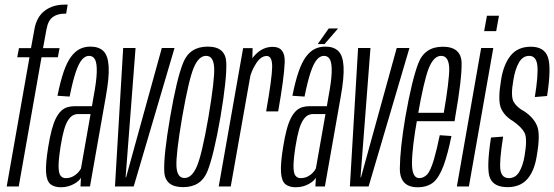

<svg xmlns="http://www.w3.org/2000/svg" viewBox="-20 -806 2396 830"><path d="M9 0H61L159.5 -558.5H230L237.5 -598H166L181 -679.5Q188 -718 208.5 -732.5Q229 -747 259.5 -747H266L272.5 -786H260Q208 -786 173.2 -759.5Q138.5 -733 129 -680.5L114 -598H62L54.5 -558.5H107.5Z M243 3.5Q260 3.5 274.2 -0.5Q288.5 -4.5 299.8 -10.8Q311 -17 318.8 -24Q326.5 -31 330 -38L328 0H369L437 -385.5Q452.5 -471 449.8 -518.2Q447 -565.5 427.2 -585Q407.5 -604.5 371 -604.5Q345.5 -604.5 325 -594.2Q304.5 -584 287 -560.5Q269.5 -537 255.2 -495.8Q241 -454.5 228.5 -392L281 -388.5Q294.5 -456 307.5 -494.2Q320.5 -532.5 334.5 -548.5Q348.5 -564.5 365 -564.5Q383 -564.5 391.2 -548Q399.5 -531.5 398.2 -492.5Q397 -453.5 384 -385.5L377.5 -347H303.5Q287 -347 272 -342.8Q257 -338.5 244.8 -327Q232.5 -315.5 222.2 -295.8Q212 -276 203.8 -245.2Q195.5 -214.5 188.5 -171Q176.5 -97 179.2 -59.8Q182 -22.5 198.5 -9.5Q215 3.5 243 3.5ZM263.5 -36Q250 -36 241.8 -46.5Q233.5 -57 233.2 -86.5Q233 -116 242 -173.5Q249 -217.5 257 -245Q265 -272.5 275 -287.2Q285 -302 295.5 -307.5Q306 -313 318 -313H371.5L330 -77.5Q325.5 -68.5 316.2 -58.8Q307 -49 293.8 -42.5Q280.5 -36 263.5 -36Z M477 0H558L734.5 -598.5H679.5L525 -39.5H523L566 -598.5H512.5Z M771.5 3Q849 3 876.5 -65.2Q904 -133.5 933 -300Q961 -465.5 958.2 -535Q955.5 -604.5 878 -604.5Q800 -604.5 772 -535.2Q744 -466 715.5 -300Q687 -134 690 -65.5Q693 3 771.5 3ZM777.5 -36.5Q745.5 -36.5 742.8 -87Q740 -137.5 767.5 -299.5Q796 -462 817.5 -513.2Q839 -564.5 871 -564.5Q903 -564.5 905.8 -513.5Q908.5 -462.5 881 -299.5Q853 -138 831.2 -87.2Q809.5 -36.5 777.5 -36.5Z M1130.5 -324.5H1182.5Q1208.5 -471.5 1210.8 -537.5Q1213 -603.5 1159 -603.5Q1116 -603.5 1083.2 -569Q1050.5 -534.5 1041.5 -481.5L1059.5 -466.5Q1065.5 -497.5 1086.5 -530.8Q1107.5 -564 1133 -564Q1157.5 -564 1156.5 -515Q1155.5 -466 1130.5 -324.5ZM925.5 0H977.5L1070 -522L1072 -598H1031Z M1258.5 3.5Q1275.5 3.5 1289.8 -0.5Q1304 -4.5 1315.2 -10.8Q1326.5 -17 1334.2 -24Q1342 -31 1345.5 -38L1343.5 0H1384.5L1452.5 -385.5Q1468 -471 1465.2 -518.2Q1462.5 -565.5 1442.8 -585Q1423 -604.5 1386.5 -604.5Q1361 -604.5 1340.5 -594.2Q1320 -584 1302.5 -560.5Q1285 -537 1270.8 -495.8Q1256.5 -454.5 1244 -392L1296.5 -388.5Q1310 -456 1323 -494.2Q1336 -532.5 1350 -548.5Q1364 -564.5 1380.5 -564.5Q1398.5 -564.5 1406.8 -548Q1415 -531.5 1413.8 -492.5Q1412.5 -453.5 1399.5 -385.5L1393 -347H1319Q1302.5 -347 1287.5 -342.8Q1272.5 -338.5 1260.2 -327Q1248 -315.5 1237.8 -295.8Q1227.5 -276 1219.2 -245.2Q1211 -214.5 1204 -171Q1192 -97 1194.8 -59.8Q1197.5 -22.5 1214 -9.5Q1230.5 3.5 1258.5 3.5ZM1279 -36Q1265.5 -36 1257.2 -46.5Q1249 -57 1248.8 -86.5Q1248.5 -116 1257.5 -173.5Q1264.5 -217.5 1272.5 -245Q1280.5 -272.5 1290.5 -287.2Q1300.5 -302 1311 -307.5Q1321.5 -313 1333.5 -313H1387L1345.5 -77.5Q1341 -68.5 1331.8 -58.8Q1322.5 -49 1309.2 -42.5Q1296 -36 1279 -36ZM1353.5 -615.5H1383L1441.5 -683H1401Z M1492.5 0H1573.5L1750 -598.5H1695L1540.5 -39.5H1538.5L1581.5 -598.5H1528Z M1785.5 3.5 1792.5 -36Q1760.5 -36 1761 -101.5Q1761 -166 1785 -301Q1812 -456.5 1833.5 -511Q1855 -564.5 1887 -564.5Q1920 -564.5 1922 -511Q1922.5 -459 1898.5 -318.5H1781L1775 -282H1945Q1947 -292 1948 -301Q1976.5 -463 1975.5 -534Q1973.5 -604 1894 -604Q1815.5 -604 1788 -531.5Q1760.5 -459.5 1732.5 -301Q1709.5 -164.5 1708.5 -80Q1707 3.5 1785.5 3.5ZM1792.5 -36 1785.5 3.5Q1826 3.5 1852.5 -17Q1877.5 -37 1897.5 -90Q1916.5 -142.5 1931.5 -218L1881 -221.5Q1869.5 -164 1855.5 -115.5Q1841 -67.5 1826.5 -51.5Q1810.5 -36 1792.5 -36Z M1955 0H2007L2112.5 -598.5H2060ZM2085 -738 2073 -671.5H2125L2137 -738Z M2174 3Q2229 3 2259.8 -32.2Q2290.5 -67.5 2300.5 -133Q2316.5 -224.5 2302.2 -260.5Q2288 -296.5 2247.5 -324Q2213.5 -342 2200.2 -366.2Q2187 -390.5 2199 -458.5Q2206.5 -506.5 2223.2 -535.5Q2240 -564.5 2267.5 -564.5Q2298 -564.5 2302.8 -523.5Q2307.5 -482.5 2292 -386.5L2345 -391Q2364 -514 2348.5 -559Q2333 -604 2274.5 -604Q2218.5 -604 2187.5 -565.8Q2156.5 -527.5 2146 -460Q2131.5 -373.5 2145.2 -339.5Q2159 -305.5 2197.5 -282.5Q2234.5 -257 2247.5 -232Q2260.5 -207 2247.5 -131Q2240.5 -89.5 2224.5 -62.8Q2208.5 -36 2180 -36Q2149.5 -36 2143.5 -70.2Q2137.5 -104.5 2155 -215.5L2102.5 -211.5Q2081.5 -74.5 2098.5 -35.8Q2115.5 3 2174 3Z"/></svg>

Font: Anybody ExtraCondensed Light
Style: Italic
Weight: 300
Width: 2
Italic angle: -10°
Version: Version 1.113;gftools[0.9.25]